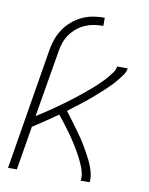

<svg xmlns="http://www.w3.org/2000/svg" viewBox="-83 -796 666 857"><g transform="rotate(10 250.0 -367.5)"><path d="M13 0 104 -552Q108 -577 117 -601.5Q126 -626 141 -648Q156 -670 177 -687.5Q198 -705 222 -716Q246 -727 271.5 -731Q297 -735 322 -735V-698Q301 -698 281 -695Q261 -692 241 -683.5Q221 -675 204 -661Q187 -647 174.5 -629.5Q162 -612 155 -592Q148 -572 145 -552L94 -249Q107 -257 120 -265.5Q133 -274 145.5 -282.5Q158 -291 171 -300Q184 -309 196.5 -318Q209 -327 221.5 -336Q234 -345 246 -354.5Q258 -364 270 -373.5Q282 -383 294 -393Q306 -403 318 -413Q330 -423 341 -433.5Q352 -444 363 -455Q374 -466 384 -478Q394 -490 403 -502.5Q412 -515 414 -530H462Q460 -514 450 -500Q440 -486 429.5 -473Q419 -460 407.5 -448Q396 -436 383.5 -424.5Q371 -413 358.5 -401.5Q346 -390 333.5 -379.5Q321 -369 308 -358Q295 -347 281.5 -337Q268 -327 254.5 -316.5Q241 -306 228 -296Q238 -283 248.5 -269.5Q259 -256 268.5 -242.5Q278 -229 288 -215.5Q298 -202 307.5 -188Q317 -174 325.5 -159.5Q334 -145 342.5 -130Q351 -115 358.5 -100Q366 -85 372 -69Q378 -53 381.5 -35.5Q385 -18 383 0H342Q345 -16 341.5 -32.5Q338 -49 332 -64Q326 -79 319 -93Q312 -107 304.5 -120.5Q297 -134 288.5 -147.5Q280 -161 271.5 -174Q263 -187 254 -199.5Q245 -212 235.5 -224.5Q226 -237 216.5 -249.5Q207 -262 197 -274Q170 -255 142 -236Q114 -217 86 -199L53 0Z"/></g></svg>

Font: Iosevka Curly XLtObl
Style: Regular
Weight: 200
Italic angle: -9°
Monospace: yes
Designer: Belleve Invis
Foundry: Belleve Invis
Version: Version 11.1.0; ttfautohint (v1.8.3)